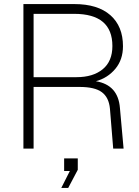

<svg xmlns="http://www.w3.org/2000/svg" viewBox="-20 -730 684 943"><path d="M95 0V-710H345Q460 -710 522 -655.5Q584 -601 584 -503Q584 -437 546.5 -392Q509 -347 451 -331Q560 -313 569 -200L587 0H536L520 -196Q515 -251 480.5 -277Q446 -303 371 -303H145V0ZM145 -351H356Q437 -351 484.5 -390Q532 -429 532 -504Q532 -662 344 -662H145ZM281 193 323 110H295V48H362V104L315 193Z"/></svg>

Font: Geist ExtLt
Style: Regular
Weight: 400
Designer: Basement.studio, Andrés Briganti, Mateo Zaragoza
Foundry: Basement.studio, Vercel, Andrés Briganti, Guido Ferreyra, Mateo Zaragoza
Version: Version 1.401